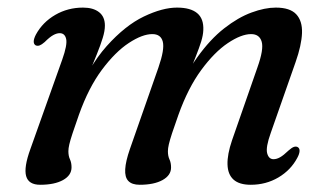

<svg xmlns="http://www.w3.org/2000/svg" viewBox="-20 -488 888 518"><path d="M330.5 -86 407.5 -306Q424.5 -355 419.2 -375.5Q414 -396 391 -396Q364 -396 327.5 -372Q291 -348 255 -299.8Q219 -251.5 193 -178.5Q182 -147.5 175.8 -128.5Q169.5 -109.5 167 -98.5Q164.5 -87.5 164.5 -80Q164.5 -67 168.8 -58Q173 -49 173 -36.5Q173 -15 150 -2.2Q127 10.5 88.5 10.5Q57 10.5 50.5 -13Q44 -36.5 62 -86L148 -327.5Q162 -367 158.5 -382.8Q155 -398.5 141 -398.5Q133 -398.5 123.5 -393.2Q114 -388 100.5 -374.5Q92.5 -367.5 87 -365.5Q81.5 -363.5 76.5 -365.5Q71 -368.5 71 -376Q71 -383.5 77 -395Q95 -428 129 -447.8Q163 -467.5 204 -467.5Q231.5 -467.5 247.2 -455.2Q263 -443 263 -419Q263 -404.5 257.2 -385.8Q251.5 -367 241 -341Q230.5 -315 215.5 -278.2Q200.5 -241.5 181.5 -191L179.5 -212Q218 -308 268 -363.8Q318 -419.5 368.2 -443.5Q418.5 -467.5 457.5 -467.5Q494 -467.5 512 -452.5Q530 -437.5 528.5 -406.5Q528 -393 522.8 -376Q517.5 -359 508 -335Q498.5 -311 484.5 -276.2Q470.5 -241.5 452.5 -191L447.5 -212Q476.5 -283.5 511.8 -332.8Q547 -382 584.8 -411.5Q622.5 -441 658.5 -454.2Q694.5 -467.5 724 -467.5Q762.5 -467.5 779.2 -449.5Q796 -431.5 794.8 -398.8Q793.5 -366 777.5 -320.5L710.5 -129.5Q696.5 -90.5 700.8 -74.5Q705 -58.5 718 -58.5Q726.5 -58.5 735.8 -63.8Q745 -69 758.5 -82Q767 -89.5 772.5 -91.5Q778 -93.5 782.5 -91.5Q788.5 -88.5 788.2 -80.8Q788 -73 782 -62Q764.5 -29 731 -9.2Q697.5 10.5 656.5 10.5Q625.5 10.5 610 -3.5Q594.5 -17.5 593.8 -44.5Q593 -71.5 606 -109.5L674.5 -306Q692 -355 686 -375.5Q680 -396 657.5 -396Q631 -396 594.8 -371.8Q558.5 -347.5 523 -299.2Q487.5 -251 461.5 -178.5Q450.5 -147.5 444.2 -128.5Q438 -109.5 435.5 -98.5Q433 -87.5 433 -80Q433 -67 437.2 -58Q441.5 -49 441.5 -36Q441.5 -15 418.5 -2.2Q395.5 10.5 357 10.5Q336 10.5 326.2 0.2Q316.5 -10 317.8 -31.5Q319 -53 330.5 -86Z"/></svg>

Font: Fraunces
Style: Italic
Weight: 400
Italic angle: -16°
Version: Version 1.000;[b76b70a41]